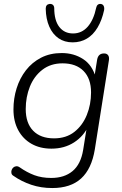

<svg xmlns="http://www.w3.org/2000/svg" viewBox="-20 -762 618 970"><path d="M244 188Q187 188 138 171.5Q89 155 49 127Q40 122 38 114Q36 106 38.5 98Q41 90 47 84.5Q53 79 61.5 78Q70 77 79 83Q116 109 153.5 123Q191 137 239 137Q305 137 346.5 102.5Q388 68 400 -4L420 -129L428 -128Q403 -74 354 -42.5Q305 -11 240 -11Q182 -11 139 -35.5Q96 -60 72 -104.5Q48 -149 48 -209Q48 -265 64 -316Q80 -367 111 -407Q142 -447 187.5 -470.5Q233 -494 292 -494Q353 -494 400 -463.5Q447 -433 464 -369L455 -362L471 -462Q474 -477 482.5 -484.5Q491 -492 506 -492Q520 -492 526.5 -482.5Q533 -473 530 -456L459 -7Q443 91 390 139.5Q337 188 244 188ZM253 -63Q314 -63 355.5 -95.5Q397 -128 418.5 -181Q440 -234 440 -295Q440 -365 402 -403.5Q364 -442 296 -442Q236 -442 194 -409.5Q152 -377 131 -324.5Q110 -272 110 -211Q110 -140 147.5 -101.5Q185 -63 253 -63ZM347 -548Q306 -548 276 -568.5Q246 -589 229 -627.5Q212 -666 211 -718Q211 -729 216 -735Q221 -741 230 -742Q240 -743 246.5 -738Q253 -733 254 -722Q254 -659 279.5 -626Q305 -593 349 -593Q393 -593 423 -627Q453 -661 466 -723Q468 -733 474 -738Q480 -743 489 -742Q499 -741 503.5 -732.5Q508 -724 506 -711Q495 -660 473 -623Q451 -586 419 -567Q387 -548 347 -548Z"/></svg>

Font: Nunito ExtraLight Light
Style: Italic
Weight: 300
Italic angle: -9°
Version: Version 3.602